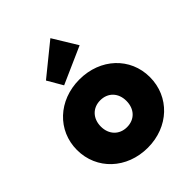

<svg xmlns="http://www.w3.org/2000/svg" viewBox="-217 -885 1016 1016"><g transform="rotate(-45 291.0 -376.5)"><path d="M292 11C448 11 564 -99 564 -246C564 -392 448 -501 291 -501C134 -501 18 -391 18 -246C18 -99 135 11 292 11ZM162 -622 212 -536 420 -628 337 -764ZM195 -244C195 -304 234 -345 291 -345C348 -345 387 -305 387 -245C387 -185 349 -144 291 -144C234 -144 195 -185 195 -244Z"/></g></svg>

Font: MV Cash ExtraBold
Style: Regular
Weight: 800
Designer: Rodrigo Fuenzalida
Foundry: fragTYPE
Version: Version 1.100;Glyphs 3.1.2 (3151)